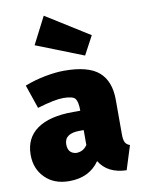

<svg xmlns="http://www.w3.org/2000/svg" viewBox="-95 -920 741 1005"><g transform="rotate(-10 275.5 -418.0)"><path d="M191 20Q111 20 63 -28Q15 -76 15 -150Q15 -239 81 -286Q147 -333 273 -333H311Q311 -380 298.5 -397Q286 -414 234 -414Q188 -414 96 -386L53 -512Q104 -532 161 -543Q218 -554 264 -554Q392 -554 448 -505Q504 -456 504 -357V-173Q504 -145 511 -131Q518 -117 536 -111L496 16Q395 13 352 -58Q298 20 191 20ZM252 -119Q290 -119 311 -151V-230H290Q208 -230 208 -172Q208 -124 252 -119ZM386 -613 135 -712 209 -856 439 -712Z"/></g></svg>

Font: Trujillo Black
Style: Regular
Weight: 900
Designer: Fira Sans original fonts by bBox Type GmbH, Carrois Corporate GbR, & Edenspiekermann AG / Changes by Cristiano Sobral
Foundry: Fira Sans original fonts by bBox Type GmbH, Carrois Corporate GbR, & Edenspiekermann AG / Changes by Cristiano Sobral
Version: Version 4.301;July 28, 2020;FontCreator 13.0.0.2655 64-bit